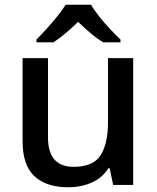

<svg xmlns="http://www.w3.org/2000/svg" viewBox="-20 -786 667 816"><path d="M546 -539V0H461L446 -71H441Q414 -29 368.5 -9.5Q323 10 271 10Q177 10 126.5 -37Q76 -84 76 -186V-539H184V-202Q184 -77 293 -77Q376 -77 407.5 -126Q439 -175 439 -267V-539ZM367 -766Q380 -743 402 -715.5Q424 -688 448.5 -662Q473 -636 492 -618V-606H419Q392 -622 365.5 -644.5Q339 -667 312 -693Q285 -667 259 -645Q233 -623 207 -606H135V-618Q154 -637 177.5 -663Q201 -689 223 -716Q245 -743 259 -766Z"/></svg>

Font: Noto Sans Lao Medium
Style: Regular
Weight: 500
Designer: Monotype Design Team
Foundry: Monotype Imaging Inc.
Version: Version 2.003; ttfautohint (v1.8.4.7-5d5b)